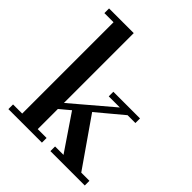

<svg xmlns="http://www.w3.org/2000/svg" viewBox="-221 -966 1109 1109"><g transform="rotate(45 333.5 -411.0)"><path d="M28.8 -38.1H103.5V-784.2H28.8V-822.3H230.5V-252L477.5 -461.9H386.7V-499.5H604.5V-461.9H540.5L382.8 -330.1L585.9 -38.1H652.8V0H372.1V-38.1H440.9L293.5 -255.4L230.5 -202.6V-38.1H302.7V0H28.8Z"/></g></svg>

Font: Cantata One
Style: Regular
Weight: 400
Designer: Joana Maria Correia da Silva
Foundry: Joana Maria Correia da Silva
Version: Version 1.002